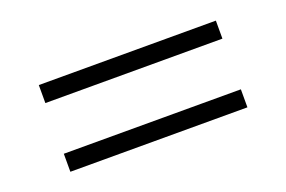

<svg xmlns="http://www.w3.org/2000/svg" viewBox="-47 -593 744 499"><g transform="rotate(-20 325.0 -343.0)"><path d="M80.1 -413.1V-462.9H569.8V-413.1ZM80.1 -223.1V-272.9H569.8V-223.1Z"/></g></svg>

Font: Marcellus SC
Style: Regular
Weight: 400
Designer: Astigmatic (AOETI)
Foundry: Astigmatic (AOETI)
Version: Version 1.001